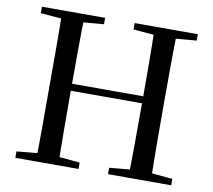

<svg xmlns="http://www.w3.org/2000/svg" viewBox="-80 -824 1017 916"><g transform="rotate(10 428.5 -366.0)"><path d="M51 0V-31L191 -44H214L357 -31V0ZM150 0Q152 -84 152 -169Q152 -254 152 -339V-392Q152 -478 152 -562.5Q152 -647 150 -732H259Q257 -648 256.5 -563Q256 -478 256 -392V-367Q256 -262 256.5 -173.5Q257 -85 259 0ZM204 -361V-395H653V-361ZM500 0V-31L642 -44H665L806 -31V0ZM598 0Q600 -84 600.5 -172.5Q601 -261 601 -367V-392Q601 -478 600.5 -562.5Q600 -647 598 -732H707Q705 -648 704.5 -563Q704 -478 704 -392V-339Q704 -254 704.5 -169.5Q705 -85 707 0ZM51 -701V-732H357V-701L214 -689H191ZM500 -701V-732H806V-701L665 -689H642Z"/></g></svg>

Font: Noto Serif SC ExtraLight Medium
Style: Regular
Weight: 500
Version: Version 2.002-H1;hotconv 1.1.0;makeotfexe 2.6.0